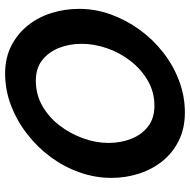

<svg xmlns="http://www.w3.org/2000/svg" viewBox="-16 -740 760 769"><g transform="rotate(-90 364.5 -355.0)"><path d="M299 5Q236 5 187 -19Q138 -43 104.5 -84.5Q71 -126 54 -179Q37 -232 37 -290Q37 -354 59 -416.5Q81 -479 120.5 -532.5Q160 -586 213 -627Q266 -668 327.5 -691.5Q389 -715 455 -715Q517 -715 565.5 -690.5Q614 -666 647.5 -624Q681 -582 697.5 -529Q714 -476 714 -418Q714 -354 692 -292.5Q670 -231 631 -177Q592 -123 539.5 -82Q487 -41 425.5 -18Q364 5 299 5ZM326 -117Q381 -117 426.5 -143.5Q472 -170 505.5 -213Q539 -256 556.5 -307.5Q574 -359 574 -408Q574 -458 557.5 -499.5Q541 -541 508.5 -566.5Q476 -592 426 -592Q371 -592 325.5 -566Q280 -540 247 -497Q214 -454 195.5 -402.5Q177 -351 177 -301Q177 -252 193.5 -210Q210 -168 243 -142.5Q276 -117 326 -117Z"/></g></svg>

Font: Raleway Thin
Style: Bold Italic
Weight: 700
Italic angle: -12°
Version: Version 4.026